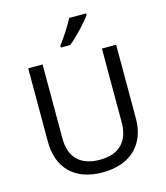

<svg xmlns="http://www.w3.org/2000/svg" viewBox="-135 -1047 1002 1160"><g transform="rotate(-15 365.5 -467.0)"><path d="M514 -934V-944H408C385 -899 342 -833 313 -796V-784H371C418 -820 489 -897 514 -934ZM640 -252V-714H551V-252C551 -144 496 -68 367 -68C242 -68 180 -135 180 -251V-714H90V-254C90 -95 184 10 362 10C551 10 640 -104 640 -252Z"/></g></svg>

Font: Noto Sans Inscriptional Parthian
Style: Regular
Weight: 400
Designer: Monotype Design Team
Foundry: Monotype Imaging Inc.
Version: Version 2.003